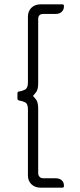

<svg xmlns="http://www.w3.org/2000/svg" viewBox="-20 -716 366 880"><path d="M266 144H165Q140 144 124 128.5Q108 113 108 88V-216Q108 -241 94 -247.5Q80 -254 69 -255Q60 -257 60 -264V-288Q60 -297 69 -297Q80 -298 94 -305Q108 -312 108 -337V-639Q108 -665 124 -680.5Q140 -696 165 -696H266Q273 -696 273 -689V-686Q273 -671 262.5 -661.5Q252 -652 234 -652H178Q155 -652 155 -628V-334Q155 -306 145.5 -293.5Q136 -281 131 -276Q136 -272 145.5 -259.5Q155 -247 155 -218V77Q155 87 161 94Q167 101 178 101H234Q252 101 262.5 110Q273 119 273 134V137Q273 144 266 144Z"/></svg>

Font: Zain Light
Style: Regular
Weight: 300
Designer: Zain,Boutros
Foundry: Mobile Telecommunications Company (Zain), 2024
Version: Version 1.51; ttfautohint (v1.8.4)